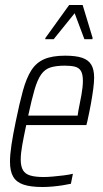

<svg xmlns="http://www.w3.org/2000/svg" viewBox="-20 -741 412 769"><path d="M150 8Q103 8 74.5 -1.5Q46 -11 33 -33Q20 -55 20 -93Q20 -122 26 -161.5Q32 -201 43 -254Q58 -328 72 -378.5Q86 -429 105.5 -459.5Q125 -490 157 -504Q189 -518 241 -518Q284 -518 309 -509.5Q334 -501 345.5 -482Q357 -463 357 -430Q357 -412 353.5 -385Q350 -358 344 -325Q338 -292 330 -256L326 -240H85Q75 -193 69 -159.5Q63 -126 63 -102Q63 -75 72 -59.5Q81 -44 101.5 -38Q122 -32 155 -32Q172 -32 193 -34Q214 -36 235 -38.5Q256 -41 272 -45L264 -5Q251 -2 232 1Q213 4 191.5 6Q170 8 150 8ZM93 -278H291L294 -298Q300 -327 306 -360Q312 -393 312 -417Q312 -444 304 -457Q296 -470 280 -474Q264 -478 240 -478Q205 -478 182.5 -471Q160 -464 145 -443Q130 -422 118.5 -382.5Q107 -343 93 -278ZM161 -584 162 -589 257 -721H311L351 -589L350 -584H318L279 -688L195 -584Z"/></svg>

Font: Saira Condensed ExtraLight
Style: Italic
Weight: 250
Width: 3
Italic angle: -12°
Designer: Hector Gatti with collaboration of the Omnibus-Type team
Foundry: Omnibus-Type
Version: Version 1.101